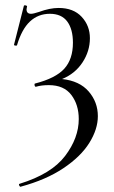

<svg xmlns="http://www.w3.org/2000/svg" viewBox="-20 -429 430 724"><path d="M349 9Q349 58 317 109.5Q285 161 219.5 205Q154 249 58 275Q55 276 52.5 270.5Q50 265 54 264Q174 227 225.5 159Q277 91 277 20Q277 -34 249 -71Q221 -108 164 -108Q136 -108 116 -102Q112 -101 110.5 -107Q109 -113 112 -114Q190 -134 222.5 -170Q255 -206 255 -268Q255 -319 233.5 -348Q212 -377 168 -377Q124 -377 93 -348Q62 -319 44 -258Q44 -257 40 -257Q32 -257 33 -261L70 -407Q70 -409 74 -409Q77 -409 80 -407.5Q83 -406 82 -405Q80 -397 80 -394Q80 -377 97 -377Q106 -377 127 -384Q168 -399 201 -399Q257 -399 288 -365.5Q319 -332 319 -285Q319 -236 291 -193.5Q263 -151 214 -131Q280 -124 314.5 -84Q349 -44 349 9Z"/></svg>

Font: Cormorant Garamond
Style: Regular
Weight: 400
Designer: Christian Thalmann (Catharsis Fonts)
Version: Version 3.000